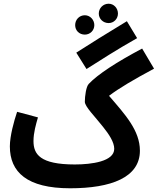

<svg xmlns="http://www.w3.org/2000/svg" viewBox="-20 -991 848 1032"><path d="M564 -867C592 -867 614 -890 614 -918C614 -947 592 -971 564 -971C534 -971 511 -947 511 -918C511 -890 534 -867 564 -867ZM436 -805C464 -805 487 -827 487 -856C487 -885 464 -909 436 -909C406 -909 384 -885 384 -856C384 -827 406 -805 436 -805ZM445 -620C516 -665 607 -724 717 -786L662 -877C551 -810 463 -755 390 -708ZM357 21C577 21 732 -37 732 -181C732 -290 652 -376 566 -476C620 -517 698 -563 808 -622L744 -730C608 -658 506 -592 457 -540C443 -526 436 -474 436 -444C436 -418 490 -365 534 -309C566 -269 594 -227 594 -191C594 -123 472 -107 382 -107C195 -107 160 -162 160 -233C160 -277 173 -322 184 -360L72 -390C55 -340 33 -260 33 -204C33 -66 125 21 357 21Z"/></svg>

Font: Noto Sans Arabic UI XCn
Style: Bold
Weight: 700
Width: 2
Designer: Monotype Design Team, Nadine Chahine and Nizar Qandah
Foundry: Monotype Imaging Inc.
Version: Version 2.010